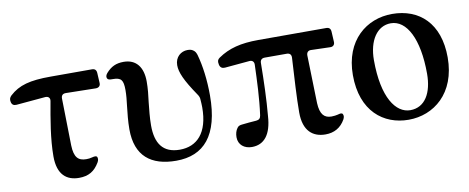

<svg xmlns="http://www.w3.org/2000/svg" viewBox="-55 -779 2513 1029"><g transform="rotate(-10 1202.0 -264.0)"><path d="M15 -442C18 -426 28 -420 43 -421L202 -435C219 -436 229 -426 226 -409C209 -315 190 -209 190 -114C190 -14 239 23 306 23C358 23 391 3 417 -41C424 -53 424 -62 421 -70C418 -77 408 -77 393 -73C383 -70 372 -69 361 -69C318 -69 296 -90 294 -155L289 -412C289 -429 298 -437 314 -437L477 -434C493 -434 503 -443 502 -459L499 -514C498 -530 490 -538 474 -538H250C136 -538 76 -522 25 -475C15 -465 12 -456 15 -442Z M835 23C985 23 1073 -72 1073 -291C1073 -374 1063 -452 1045 -516C1041 -527 1038 -535 1028 -542C1019 -549 1010 -551 996 -551C961 -551 928 -525 928 -480C928 -442 948 -395 1008 -307C1015 -297 1019 -288 1019 -276C1020 -262 1021 -248 1021 -235C1021 -95 957 -32 864 -32C772 -32 734 -89 734 -186C734 -230 739 -271 743 -311C748 -349 752 -385 752 -423C752 -501 716 -548 648 -548C607 -548 579 -535 552 -504C543 -493 542 -485 545 -477C548 -469 557 -467 571 -467H575C621 -467 632 -452 632 -397C632 -370 629 -341 625 -309C621 -272 616 -231 616 -186C616 -41 698 23 835 23Z M1247 21C1314 21 1354 -28 1360 -128C1368 -214 1371 -319 1372 -414C1372 -430 1381 -439 1397 -439H1517C1533 -439 1542 -430 1541 -413C1535 -306 1528 -198 1528 -117C1528 -16 1579 23 1647 23C1694 23 1731 3 1755 -40C1761 -52 1761 -61 1757 -68C1753 -76 1744 -74 1729 -70C1720 -68 1709 -66 1695 -66C1656 -66 1634 -88 1631 -150L1624 -411C1624 -427 1633 -437 1649 -436L1752 -433C1768 -432 1778 -442 1777 -458L1774 -514C1773 -530 1765 -538 1749 -538H1380C1284 -538 1218 -521 1160 -481C1148 -473 1145 -463 1148 -449L1149 -443C1153 -428 1163 -422 1178 -423L1312 -435C1329 -437 1339 -427 1338 -410C1335 -326 1332 -230 1319 -138C1317 -123 1309 -115 1293 -114C1266 -112 1241 -110 1216 -107C1204 -106 1194 -103 1188 -93C1179 -81 1174 -64 1174 -45C1174 -3 1206 21 1247 21Z M2100 23C2236 23 2363 -74 2363 -270C2363 -456 2257 -551 2109 -551C1971 -551 1846 -454 1846 -264C1846 -68 1963 23 2100 23ZM1971 -324C1971 -430 2019 -503 2094 -503C2180 -503 2239 -393 2239 -203C2239 -100 2198 -26 2117 -26C2039 -26 1971 -119 1971 -324Z"/></g></svg>

Font: 寒蝉锦书宋Pro Soft
Style: Regular
Weight: 700
Designer: 寒蝉锦书宋{Warren} 思源宋体{Ryoko NISHIZUKA 西塚涼子 (kana & ideographs); Frank Grießhammer (Latin, Greek & Cyrillic); Wenlong ZHANG 
Foundry: Adobe & ChillType
Version: Version 2.000;Glyphs 3.1.1 (3135)